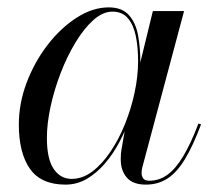

<svg xmlns="http://www.w3.org/2000/svg" viewBox="-20 -490 585 520"><path d="M157.5 10Q91 10 61 -33Q31 -76 31 -152.5Q31 -210 52.2 -266.2Q73.5 -322.5 109 -368.5Q144.5 -414.5 187.8 -442.2Q231 -470 274.5 -470Q310.5 -470 329 -449.2Q347.5 -428.5 353.8 -395Q360 -361.5 360 -324.5Q360 -291 353.5 -253.2Q347 -215.5 334.5 -178Q322 -140.5 304.2 -106.8Q286.5 -73 263.8 -46.8Q241 -20.5 214.5 -5.2Q188 10 157.5 10ZM174 -5.5Q203.5 -5.5 230 -25.5Q256.5 -45.5 279.2 -79.2Q302 -113 318.8 -154.8Q335.5 -196.5 344.8 -240.5Q354 -284.5 354 -324Q354 -362 347.8 -392.5Q341.5 -423 326.2 -440.8Q311 -458.5 284.5 -458.5Q258.5 -458.5 233 -435.8Q207.5 -413 184.8 -375.5Q162 -338 144.5 -292.8Q127 -247.5 117 -201.5Q107 -155.5 107 -116.5Q107 -60 125.2 -32.8Q143.5 -5.5 174 -5.5ZM375 10Q340 10 323.5 -9Q307 -28 307 -58Q307 -66.5 307.5 -73.2Q308 -80 309 -85L321 -154L344.5 -229L358 -312.5L394 -460H478.5L365.5 -37Q363.5 -29.5 363.5 -21Q363.5 -12.5 368.2 -6.5Q373 -0.5 384 -0.5Q411 -0.5 433.2 -16.5Q455.5 -32.5 476 -66.5Q496.5 -100.5 517.5 -155.5L524.5 -153Q503 -95.5 481.2 -59.5Q459.5 -23.5 434 -6.8Q408.5 10 375 10Z"/></svg>

Font: Bodoni Moda 28pt
Style: Italic
Weight: 400
Italic angle: -13°
Designer: Owen Earl
Foundry: indestructible type
Version: Version 2.004